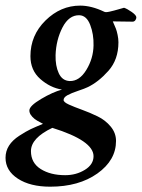

<svg xmlns="http://www.w3.org/2000/svg" viewBox="-72 -457 518 701"><path d="M269.5 113.3Q269.5 56.6 119.1 9.8Q41 46.9 41 94.7Q41 137.7 76.7 160.2Q112.3 182.6 166 182.6Q206.1 182.6 237.8 163.1Q269.5 143.6 269.5 113.3ZM217.8 -401.4Q179.7 -402.3 156.2 -356.9Q132.8 -311.5 130.9 -255.9Q129.9 -216.8 142.6 -189.5Q155.3 -162.1 182.6 -161.1Q217.8 -160.2 243.2 -201.7Q268.6 -243.2 269.5 -291Q270.5 -332 257.3 -366.2Q244.1 -400.4 217.8 -401.4ZM339.8 -378.9Q339.8 -377.9 343.8 -369.6Q347.7 -361.3 351.1 -352.5Q354.5 -343.8 357.4 -329.6Q360.4 -315.4 360.4 -302.7Q360.4 -239.3 323.7 -198.2Q287.1 -157.2 248 -138.7Q238.3 -133.8 213.4 -125.5Q188.5 -117.2 174.3 -109.4Q160.2 -101.6 160.2 -91.8Q160.2 -84 179.7 -75.2Q199.2 -66.4 227.5 -56.2Q255.9 -45.9 284.2 -32.2Q312.5 -18.6 332 4.9Q351.6 28.3 351.6 57.6Q351.6 127.9 283.7 176.3Q215.8 224.6 111.3 224.6Q38.1 224.6 -6.8 195.3Q-51.8 166 -51.8 119.1Q-51.8 94.7 -39.1 74.7Q-26.4 54.7 -1.5 38.6Q23.4 22.5 40 14.6Q56.6 6.8 85 -4.9Q58.6 -18.6 54.7 -22.5Q35.2 -38.1 35.2 -53.7Q35.2 -70.3 78.1 -95.7Q121.1 -121.1 154.3 -129.9Q111.3 -136.7 75.2 -168.5Q39.1 -200.2 39.1 -252Q39.1 -328.1 94.2 -382.3Q149.4 -436.5 220.7 -436.5Q261.7 -436.5 308.6 -414.1Q313.5 -411.1 328.6 -414.6Q343.8 -418 360.4 -422.9Q377 -427.7 380.9 -428.7Q392.6 -424.8 409.2 -413.1Q425.8 -401.4 425.8 -393.6Q425.8 -387.7 421.9 -382.8Q418 -377.9 412.1 -377.9Q405.3 -377.9 375.5 -378.4Q345.7 -378.9 339.8 -378.9Z"/></svg>

Font: Crimson
Style: SemiboldItalic
Weight: 600
Italic angle: -11°
Version: Version 0.8 ; ttfautohint (v1.00) -l 8 -r 50 -G 200 -x 14 -D